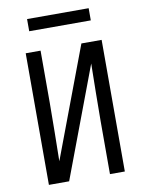

<svg xmlns="http://www.w3.org/2000/svg" viewBox="-98 -987 797 1056"><g transform="rotate(-10 300.0 -459.5)"><path d="M88 0V-735H171V-441Q171 -360 169.5 -279.5Q168 -199 167 -118L399 -735H512V0H429V-294Q429 -375 430.5 -455.5Q432 -536 433 -617L201 0ZM472 -851H128V-919H472Z"/></g></svg>

Font: Iosevka SS04 Extended
Style: Regular
Weight: 400
Width: 7
Monospace: yes
Designer: Belleve Invis
Foundry: Belleve Invis
Version: Version 19.0.0; ttfautohint (v1.8.4)